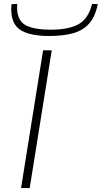

<svg xmlns="http://www.w3.org/2000/svg" viewBox="-20 -956 517 976"><path d="M87 0 199 -700H243L131 0ZM231 -773Q133 -773 85 -803Q37 -833 37 -910Q37 -915 37.5 -921.5Q38 -928 39 -935L68 -936Q67 -928 67 -921Q67 -914 67 -908Q71 -846 115 -825.5Q159 -805 236 -805Q328 -805 378.5 -832.5Q429 -860 448 -936L477 -935Q464 -870 432 -835Q400 -800 349.5 -786.5Q299 -773 231 -773Z"/></svg>

Font: Georama ExtraExtended ExtraLight
Style: Italic
Weight: 200
Width: 8
Italic angle: -9°
Designer: Jean-Baptiste Levee
Foundry: Production Type
Version: Version 1.000